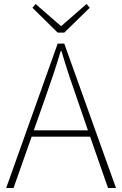

<svg xmlns="http://www.w3.org/2000/svg" viewBox="-20 -945 614 965"><path d="M303 -781 431 -906 415 -925 289 -815H285L159 -925L143 -906L270 -781ZM150 -290 201 -435C232 -523 258 -597 285 -688H289C316 -597 341 -523 372 -435L422 -290ZM523 0H563L303 -726H270L11 0H48L139 -258H433Z"/></svg>

Font: Noto Sans CJK Thin
Style: Regular
Weight: 100
Designer: Ryoko NISHIZUKA (kana & ideographs); Paul D. Hunt (Latin, Greek & Cyrillic); Wenlong ZHANG (bopomofo); Sandoll Communica
Foundry: Adobe Systems Incorporated
Version: Version 1.000;PS 1;hotconv 1.0.78;makeotf.lib2.5.61930